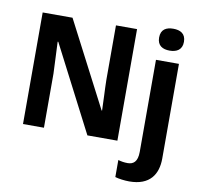

<svg xmlns="http://www.w3.org/2000/svg" viewBox="-102 -863 1257 1210"><g transform="rotate(10 527.0 -258.0)"><path d="M831 -686C831 -634 866 -616 910 -616C954 -616 990 -634 990 -686C990 -739 954 -756 910 -756C866 -756 831 -739 831 -686ZM685 0V-714H550V-365C551 -300 556 -230 557 -170H554L272 -714H81V0H215V-346C213 -415 208 -484 206 -549H210L493 0ZM803 240C935 240 983 162 983 62V-544H836V45C836 110 808 128 773 128C750 128 733 125 712 119V228C734 235 773 240 803 240Z"/></g></svg>

Font: Noto Sans Display
Style: Bold
Weight: 700
Designer: Monotype Design Team
Foundry: Monotype Imaging Inc.
Version: Version 1.900